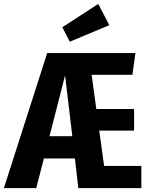

<svg xmlns="http://www.w3.org/2000/svg" viewBox="-40 -965 763 985"><path d="M521 -835.9 317.9 -751 279.8 -825.2 463.9 -944.8ZM494.1 -113.8H685.1V0H361.8L344.2 -151.9H185.1L146 0H-20L202.1 -692.9H654.8L639.2 -581.1H430.2L454.1 -405.8H647.9V-294.9H469.2ZM213.9 -266.1H331.1L293.9 -578.1Z"/></svg>

Font: Fira Sans Compressed
Style: Bold
Weight: 700
Width: 1
Designer: Carrois Corporate & Edenspiekermann AG
Foundry: Carrois Corporate GbR & Edenspiekermann AG
Version: Version 4.203;PS 004.203;hotconv 1.0.88;makeotf.lib2.5.64775